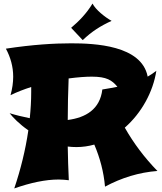

<svg xmlns="http://www.w3.org/2000/svg" viewBox="-20 -991 908 1077"><path d="M863 -32C791 -106 730 -187 680 -275C774 -357 839 -476 857 -594C841 -581 825 -571 808 -561V-563C773 -737 511 -748 379 -748C285 -748 164 -741 13 -718C39 -670 54 -617 54 -561C54 -528 49 -493 39 -457C75 -475 115 -490 155 -503V-474C155 -425 152 -377 147 -328C108 -336 69 -345 34 -356C52 -333 88 -295 139 -260C123 -150 96 -41 60 66C151 34 235 16 309 16C329 16 348 18 366 20C363 -43 361 -106 360 -169C376 -167 392 -166 409 -166C443 -166 477 -171 509 -180C541 -105 562 -26 569 56C662 6 760 -24 863 -32ZM495 -561C578 -561 608 -541 638 -505V-504C610 -498 582 -494 554 -489C541 -378 461 -331 360 -318C360 -395 362 -473 365 -551C419 -558 461 -561 495 -561ZM606 -874C568 -895 516 -937 499 -971C465 -915 424 -873 379 -835L444 -766C495 -815 545 -846 606 -874Z"/></svg>

Font: Shojumaru
Style: Regular
Weight: 400
Designer: Astigmatic (AOETI)
Foundry: Astigmatic (AOETI)
Version: Version 1.000